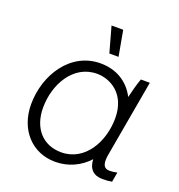

<svg xmlns="http://www.w3.org/2000/svg" viewBox="-131 -829 879 943"><g transform="rotate(20 308.5 -358.0)"><path d="M507 4C526 4 540 3 557 0L566 -51C552 -48 541 -46 527 -46C493 -46 485 -72 495 -124L565 -520H518C507 -490 496 -447 489 -418C455 -485 391 -527 306 -527C149 -527 53 -375 53 -222C53 -89 139 4 260 4C329 4 389 -25 432 -72C434 -22 461 4 507 4ZM307 -473C375 -473 465 -427 465 -298C465 -175 396 -50 272 -50C175 -50 114 -120 114 -226C114 -349 184 -473 307 -473ZM329 -587H377L353 -720H292Z"/></g></svg>

Font: Fixel Text 20240404 Light
Style: Italic
Weight: 300
Width: 4
Italic angle: -10°
Designer: AlfaBravo + MacPaw
Foundry: Kyrylo Tkachov, Marchela Mozhyna, Serhii Makarenko, Maria Weinstein, Zakhar Kryvoshyya
Version: Version 1.211;Glyphs 3.2 (3225)